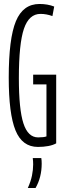

<svg xmlns="http://www.w3.org/2000/svg" viewBox="-20 -730 332 967"><path d="M24 -339Q24 -536 60 -623Q96 -710 179 -710Q220 -710 253 -697L244 -649Q214 -660 184 -660Q126 -660 100.5 -585Q75 -510 75 -336Q75 -179 98 -108.5Q121 -38 172 -38Q201 -38 214 -43V-305H147V-354H263V-8Q247 1 223 5.5Q199 10 171 10Q92 10 58 -73.5Q24 -157 24 -339ZM120 217Q135 184 141 154.5Q147 125 147 98Q147 90 146.5 82Q146 74 145 66H188Q189 72 189.5 79Q190 86 190 94Q190 163 159 217Z"/></svg>

Font: Georama Extra Condensed Light
Style: Regular
Weight: 300
Width: 2
Designer: Jean-Baptiste Levee
Foundry: Production Type
Version: Version 1.000